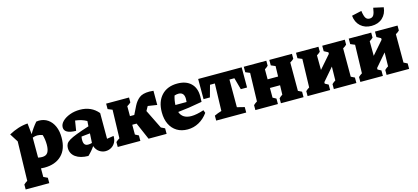

<svg xmlns="http://www.w3.org/2000/svg" viewBox="-70 -1334 4585 2106"><g transform="rotate(-15 2222.0 -280.5)"><path d="M15 189V133Q24 125 33.5 117Q43 109 56 102L67 -343L7 -438Q60 -467 113 -484Q166 -501 222 -505L235 -380Q254 -413 274.5 -442Q295 -471 320 -500Q335 -503 349 -503Q408 -503 451.5 -472.5Q495 -442 519 -387.5Q543 -333 543 -259Q543 -128 471.5 -58.5Q400 11 277 11Q258 11 237 9V106L283 128V189ZM290 -351Q264 -351 237 -340V-113Q263 -108 282 -108Q328 -108 347 -138Q366 -168 366 -227Q366 -255 362 -284Q358 -313 350 -339Q321 -351 290 -351Z M775 12Q684 11 631.5 -27Q579 -65 579 -130Q579 -156 590 -176Q601 -196 631 -214Q661 -232 716 -253Q771 -274 859 -302L863 -361Q808 -393 734 -401L716 -289Q583 -291 583 -363Q583 -400 615 -431.5Q647 -463 699.5 -482.5Q752 -502 814 -502Q944 -502 1021 -409V-117L1098 -129Q1100 -89 1084 -57.5Q1068 -26 1038 -8Q1008 10 971 10Q935 10 902 -12Q869 -34 853 -79Q820 -30 775 12ZM753 -176Q753 -140 766 -124.5Q779 -109 806 -109Q828 -109 849 -116L855 -223L757 -213Q753 -194 753 -176Z M1111 0V-56Q1129 -73 1153 -87L1162 -409L1111 -430V-492H1371V-436Q1354 -420 1328 -405V-292H1377L1424 -387Q1449 -436 1487.5 -466.5Q1526 -497 1603 -497Q1624 -497 1649 -494V-333L1545 -349Q1542 -343 1538 -337L1517 -299L1623 -84L1666 -63V0H1461L1377 -194H1328V-83L1368 -62V0Z M1904 13Q1834 13 1783 -18Q1732 -49 1704 -106Q1676 -163 1676 -241Q1676 -363 1741.5 -433Q1807 -503 1921 -503Q2019 -503 2074 -450.5Q2129 -398 2129 -304L2127 -240Q2042 -224 1976.5 -214.5Q1911 -205 1851 -199Q1879 -118 1980 -118Q2039 -118 2123 -146L2135 -113Q2091 -52 2031.5 -19.5Q1972 13 1904 13ZM1859 -384Q1843 -332 1841 -281H1968L1970 -316Q1970 -392 1904 -392Q1894 -392 1882.5 -390Q1871 -388 1859 -384Z M2650 -492V-263H2579L2542 -397H2486V-83L2570 -62V0H2229V-56Q2266 -74 2311 -87L2320 -397H2265L2228 -263H2156V-492Z M2674 0V-56Q2683 -65 2693 -72.5Q2703 -80 2715 -87L2724 -409L2674 -430V-492H2930V-435Q2912 -418 2891 -405V-291H3010L3013 -409L2964 -430V-492H3221V-436Q3204 -419 3179 -405V-83L3221 -62V0H2964V-56Q2980 -73 3003 -87L3006 -193H2891V-83L2930 -62V0Z M3267 0V-56Q3276 -65 3286 -72.5Q3296 -80 3308 -87L3317 -409L3267 -430V-492H3522V-435Q3504 -418 3482 -405L3483 -239L3612 -387V-405L3565 -430V-492H3821V-436Q3806 -420 3779 -405V-83L3821 -62V0H3565V-56Q3573 -65 3583.5 -72.5Q3594 -80 3605 -87L3608 -244L3484 -100V-83L3523 -62V0Z M3866 0V-56Q3875 -65 3885 -72.5Q3895 -80 3907 -87L3916 -409L3866 -430V-492H4121V-435Q4103 -418 4081 -405L4082 -239L4211 -387V-405L4164 -430V-492H4420V-436Q4405 -420 4378 -405V-83L4420 -62V0H4164V-56Q4172 -65 4182.5 -72.5Q4193 -80 4204 -87L4207 -244L4083 -100V-83L4122 -62V0ZM4145 -562Q4070 -562 4021.5 -606Q3973 -650 3966 -725L4078 -750Q4086 -691 4101 -668Q4116 -645 4145 -645Q4176 -645 4190.5 -668Q4205 -691 4213 -750L4326 -725Q4319 -651 4270.5 -606.5Q4222 -562 4145 -562Z"/></g></svg>

Font: Piazzolla ExtraBold
Style: Regular
Weight: 800
Designer: Juan Pablo del Peral
Foundry: Huerta Tipografica
Version: Version 1.330